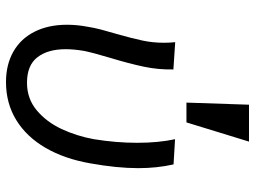

<svg xmlns="http://www.w3.org/2000/svg" viewBox="-125 -714 850 640"><g transform="rotate(90 300.0 -394.0)"><path d="M62.5 -192.5Q62.5 -226 69 -260Q72.5 -282.5 78.2 -304.5Q84 -326.5 93.5 -359Q108 -410 115.2 -444Q122.5 -478 122.5 -515.5Q122.5 -536.5 120.5 -553L211.5 -547Q212.5 -496 202.2 -447.8Q192 -399.5 172.5 -335Q155 -276.5 149.5 -248Q144 -215 144 -188Q144 -128.5 170.8 -93.8Q197.5 -59 256 -59Q309 -59 347.8 -91.5Q386.5 -124 410 -174.2Q433.5 -224.5 444 -282Q456 -356.5 456 -426Q456 -497 444 -552.5L528 -547.5Q540.5 -492 540.5 -430Q540.5 -359 524.5 -270Q509.5 -184 472.8 -120.8Q436 -57.5 380.2 -23.2Q324.5 11 253.5 11Q195.5 11 152.2 -13.5Q109 -38 85.8 -84Q62.5 -130 62.5 -192.5ZM452 -799 388 -590.5H322L329 -799Z"/></g></svg>

Font: JuliaMono Italic
Style: Regular
Weight: 400
Italic angle: -9°
Monospace: yes
Designer: cormullion
Foundry: corm
Version: Version 0.049; ttfautohint (v1.8.4)